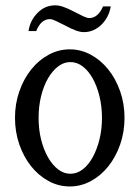

<svg xmlns="http://www.w3.org/2000/svg" viewBox="-20 -671 514 707"><path d="M35.2 -237.3Q35.2 -289.1 51.3 -335Q67.4 -380.9 94.7 -415Q122.1 -449.2 158.7 -469.2Q195.3 -489.3 237.3 -489.3Q278.3 -489.3 314.9 -469.2Q351.6 -449.2 378.9 -415Q406.2 -380.9 422.4 -335Q438.5 -289.1 438.5 -237.3Q438.5 -184.6 422.4 -138.7Q406.2 -92.8 378.9 -58.6Q351.6 -24.4 314.9 -4.4Q278.3 15.6 237.3 15.6Q195.3 15.6 158.7 -4.4Q122.1 -24.4 94.7 -58.6Q67.4 -92.8 51.3 -138.7Q35.2 -184.6 35.2 -237.3ZM122.1 -237.3Q122.1 -194.3 131.3 -157.2Q140.6 -120.1 156.7 -91.8Q172.9 -63.5 193.8 -47.4Q214.8 -31.2 239.3 -31.2Q263.7 -31.2 284.7 -47.4Q305.7 -63.5 321.3 -91.8Q336.9 -120.1 346.2 -157.2Q355.5 -194.3 355.5 -237.3Q355.5 -279.3 346.2 -316.9Q336.9 -354.5 321.3 -382.3Q305.7 -410.2 284.7 -426.3Q263.7 -442.4 239.3 -442.4Q214.8 -442.4 193.8 -426.3Q172.9 -410.2 156.7 -382.3Q140.6 -354.5 131.3 -316.9Q122.1 -279.3 122.1 -237.3ZM85 -556.6Q90.8 -595.7 118.2 -623.5Q145.5 -651.4 183.6 -651.4Q197.3 -651.4 213.9 -645.5Q230.5 -639.6 251 -628.9Q271.5 -618.2 286.1 -611.3Q300.8 -604.5 308.6 -604.5Q340.8 -604.5 359.4 -647.5H387.7Q384.8 -627.9 376 -610.8Q367.2 -593.8 354 -580.6Q340.8 -567.4 324.2 -560.1Q307.6 -552.7 289.1 -552.7Q275.4 -552.7 258.3 -559.1Q241.2 -565.4 221.7 -576.2Q200.2 -586.9 186 -593.8Q171.9 -600.6 164.1 -600.6Q130.9 -600.6 113.3 -556.6Z"/></svg>

Font: Subtext
Style: Regular
Weight: 400
Designer: Christopher J. Fynn
Foundry: Christopher J. Fynn for DDC
Version: Version 1.000 preliminary